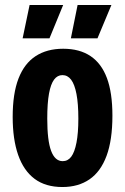

<svg xmlns="http://www.w3.org/2000/svg" viewBox="-20 -738 504 772"><path d="M231 14Q163 14 119 -19Q75 -52 53 -115Q31 -178 31 -268Q31 -362 54.5 -422.5Q78 -483 123.5 -512.5Q169 -542 234 -542Q300 -542 344 -512.5Q388 -483 410 -424Q432 -365 432 -273Q432 -175 408.5 -111.5Q385 -48 340 -17Q295 14 231 14ZM232 -90Q253 -90 266.5 -108Q280 -126 287.5 -164.5Q295 -203 295 -261Q295 -321 287.5 -360Q280 -399 266 -417.5Q252 -436 231 -436Q211 -436 197.5 -418Q184 -400 177 -361.5Q170 -323 170 -261Q170 -173 185.5 -131.5Q201 -90 232 -90ZM179 -584H71L99 -718H234ZM372 -584H265L292 -718H428Z"/></svg>

Font: Bricolage Grotesque Condensed
Style: Bold
Weight: 700
Width: 3
Designer: Mathieu Triay
Foundry: Atelier Triay
Version: Version 1.001;gftools[0.9.33.dev8+g029e19f]